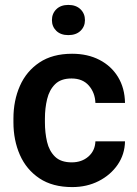

<svg xmlns="http://www.w3.org/2000/svg" viewBox="-20 -759 561 789"><path d="M274.9 -91.8Q315.9 -91.8 343.3 -115.7Q370.6 -139.6 372.1 -178.2H493.7Q492.7 -124.5 463.4 -82Q434.1 -39.6 385.5 -14.9Q336.9 9.8 276.9 9.8Q195.8 9.8 142.1 -26.1Q88.4 -62 61.8 -122.3Q35.2 -182.6 35.2 -256.3V-272Q35.2 -345.7 61.8 -406Q88.4 -466.3 142.1 -502.2Q195.8 -538.1 276.4 -538.1Q340.3 -538.1 388.9 -512.9Q437.5 -487.8 465.1 -442.4Q492.7 -397 493.7 -335.9H372.1Q370.6 -377.9 345.2 -407.2Q319.8 -436.5 273.9 -436.5Q230 -436.5 206.3 -412.8Q182.6 -389.2 173.6 -351.6Q164.6 -314 164.6 -272V-256.3Q164.6 -213.9 173.3 -176.3Q182.1 -138.7 206.1 -115.2Q230 -91.8 274.9 -91.8ZM193.4 -676.3Q193.4 -703.1 211.4 -720.9Q229.5 -738.8 260.7 -738.8Q292.5 -738.8 310.8 -720.9Q329.1 -703.1 329.1 -676.3Q329.1 -649.9 310.8 -632.3Q292.5 -614.7 260.7 -614.7Q229.5 -614.7 211.4 -632.3Q193.4 -649.9 193.4 -676.3Z"/></svg>

Font: Vazirmatn RD SemiBold
Style: Regular
Weight: 600
Designer: Saber Rastikerdar
Foundry: Saber Rastikerdar
Version: Version 32.102